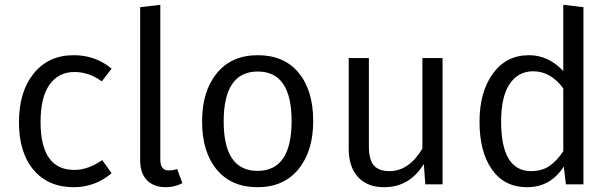

<svg xmlns="http://www.w3.org/2000/svg" viewBox="-20 -768 2546 800"><path d="M287 -538Q378 -538 445 -482L404 -429Q351 -468 290 -468Q224 -468 186.5 -415.5Q149 -363 149 -260Q149 -60 290 -60Q347 -60 406 -101L445 -46Q376 12 287 12Q181 12 120 -60Q59 -132 59 -259Q59 -386 120.5 -462Q182 -538 287 -538Z M670 12Q621 12 592.5 -17Q564 -46 564 -100V-738L648 -748V-102Q648 -58 683 -58Q703 -58 718 -64L740 -5Q708 12 670 12Z M1054 -538Q1164 -538 1224.5 -464.5Q1285 -391 1285 -264Q1285 -138 1223.5 -63Q1162 12 1053 12Q944 12 883 -61.5Q822 -135 822 -262Q822 -388 883.5 -463Q945 -538 1054 -538ZM1054 -470Q912 -470 912 -262Q912 -56 1053 -56Q1195 -56 1195 -264Q1195 -470 1054 -470Z M1824 -526V0H1752L1746 -85Q1687 12 1580 12Q1511 12 1472 -30Q1433 -72 1433 -149V-526H1517V-158Q1517 -103 1537.5 -79Q1558 -55 1603 -55Q1684 -55 1740 -149V-526Z M2327 -748 2411 -738V0H2338L2329 -74Q2274 12 2176 12Q2082 12 2030 -61.5Q1978 -135 1978 -261Q1978 -384 2033.5 -461Q2089 -538 2184 -538Q2265 -538 2327 -472ZM2193 -55Q2237 -55 2268 -75.5Q2299 -96 2327 -138V-400Q2274 -471 2202 -471Q2139 -471 2103.5 -418Q2068 -365 2068 -262Q2068 -55 2193 -55Z"/></svg>

Font: FiraGO Book
Style: Regular
Weight: 350
Designer: bBox Type
Foundry: bBox Type GmbH
Version: Version 1.001;PS 001.001;hotconv 1.0.88;makeotf.lib2.5.64775